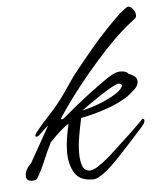

<svg xmlns="http://www.w3.org/2000/svg" viewBox="-47 -619 549 676"><g transform="rotate(-5 228.0 -281.5)"><path d="M254 16Q208 16 190 -14Q172 -44 172 -87Q172 -111 176 -136.5Q180 -162 186 -187Q174 -180 157 -165Q140 -150 118 -127Q101 -93 88 -61.5Q75 -30 59 -4Q56 0 51 1Q46 2 41 2Q20 2 20 -17Q20 -39 42 -59L114 -187Q105 -180 97 -172Q89 -164 79 -155Q75 -151 70 -151Q66 -151 66 -155Q66 -159 71 -166Q94 -195 127.5 -230.5Q161 -266 201 -327Q214 -347 238 -377Q262 -407 290.5 -441Q319 -475 348 -505.5Q377 -536 399 -557Q410 -566 418 -572Q426 -578 430 -579Q439 -579 447 -569Q455 -559 456 -548Q456 -537 448 -533Q436 -523 425.5 -515Q415 -507 404 -497Q377 -473 344 -438Q311 -403 277.5 -363Q244 -323 213.5 -282.5Q183 -242 160 -206Q162 -204 164 -204Q167 -204 171.5 -207.5Q176 -211 183 -217Q218 -247 259 -278.5Q300 -310 338 -336Q349 -343 360.5 -348.5Q372 -354 385 -354Q393 -354 400.5 -351.5Q408 -349 412 -343Q422 -340 431.5 -333Q441 -326 441 -314Q441 -299 426 -285.5Q411 -272 400 -264Q366 -242 320.5 -226.5Q275 -211 232 -203Q225 -172 219.5 -139.5Q214 -107 214 -80Q214 -52 221 -34Q228 -16 247 -16Q258 -16 274.5 -26.5Q291 -37 308.5 -51.5Q326 -66 340.5 -80Q355 -94 363 -101Q372 -109 389 -125Q406 -141 422.5 -157Q439 -173 445 -180Q446 -181 448 -181Q453 -181 453 -174Q453 -166 441 -153L424 -134Q383 -88 343.5 -46.5Q304 -5 274 11Q264 16 254 16ZM239 -229Q250 -231 273 -238Q296 -245 320.5 -256Q345 -267 363.5 -279.5Q382 -292 385 -305Q382 -312 374 -312Q367 -312 348 -301.5Q329 -291 307 -276.5Q285 -262 266 -248.5Q247 -235 239 -229Z"/></g></svg>

Font: Hurricane
Style: Regular
Weight: 400
Designer: Robert E. Leuschke
Foundry: Robert E. Leuschke
Version: Version 1.010; ttfautohint (v1.8.3)